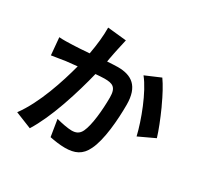

<svg xmlns="http://www.w3.org/2000/svg" viewBox="-173 -1024 1345 1290"><g transform="rotate(30 500.0 -379.5)"><path d="M399 -491C427 -493 451 -495 467 -495C530 -495 562 -483 562 -403C562 -304 550 -183 523 -126C507 -92 482 -82 449 -82C422 -82 368 -92 329 -103L350 27C384 34 429 41 468 41C543 41 595 19 628 -51C671 -137 684 -299 684 -417C684 -561 613 -607 507 -607C486 -607 457 -605 425 -603C426 -611 428 -619 429 -628L431 -638C436 -663 440 -687 445 -708C450 -733 457 -763 463 -789L317 -804C318 -741 310 -668 296 -592C245 -588 201 -585 170 -584C133 -583 101 -581 65 -584L77 -450C107 -455 157 -462 185 -467C204 -469 234 -472 270 -476C234 -339 169 -137 72 -6L199 45C242 -24 281 -113 313 -203L317 -214C352 -313 380 -413 399 -491ZM972 -324C957 -374 928 -448 895 -521L890 -531C861 -595 828 -656 800 -695L683 -645C754 -557 822 -377 848 -266L972 -324Z"/></g></svg>

Font: Glow Sans TC Normal
Style: Bold
Weight: 700
Designer: Ryoko NISHIZUKA (kana, bopomofo & ideographs); Paul D. Hunt (Latin, Greek & Cyrillic); Sandoll Communications, Soo-young
Version: Version 0.93